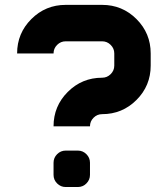

<svg xmlns="http://www.w3.org/2000/svg" viewBox="-20 -752 675 772"><path d="M195.3 -97.7Q195.3 -117.7 209.7 -132.1Q224.1 -146.5 244.1 -146.5H293Q313 -146.5 327.4 -132.1Q341.8 -117.7 341.8 -97.7V-48.8Q341.8 -28.8 327.4 -14.4Q313 0 293 0H244.1Q224.1 0 209.7 -14.4Q195.3 -28.8 195.3 -48.8ZM244.1 -585.9Q224.1 -585.9 209.7 -571.5Q195.3 -557.1 195.3 -537.1H48.8Q48.8 -618.2 106 -675.3Q163.1 -732.4 244.1 -732.4H390.6Q471.7 -732.4 528.8 -675.3Q585.9 -618.2 585.9 -537.1V-488.3Q585.9 -407.2 528.8 -350.1Q471.7 -293 390.6 -293Q370.6 -293 356.2 -278.6Q341.8 -264.2 341.8 -244.1H195.3Q195.3 -325.2 252.4 -382.3Q309.6 -439.5 390.6 -439.5Q410.6 -439.5 425 -453.9Q439.5 -468.3 439.5 -488.3V-537.1Q439.5 -557.1 425 -571.5Q410.6 -585.9 390.6 -585.9Z"/></svg>

Font: Audex
Style: Regular
Weight: 400
Designer: GGBotNet
Foundry: GGBotNet
Version: 1.00